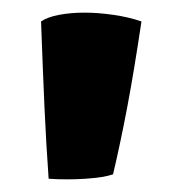

<svg xmlns="http://www.w3.org/2000/svg" viewBox="-20 -771 289 304"><path d="M114 -751Q135 -751 159.5 -747.5Q184 -744 204 -737Q192 -657 181.5 -601.5Q171 -546 159 -495Q145 -490 115.5 -488Q86 -486 57 -488Q53 -544 50.5 -599.5Q48 -655 45 -737Q55 -744 73.5 -747.5Q92 -751 114 -751Z"/></svg>

Font: Atma
Style: Bold
Weight: 700
Designer: Gregori Vincens, Jeremie Hornus, Riccardo Olocco, Yoann Minet.
Foundry: black foundry
Version: Version 1.102;PS 1.100;hotconv 1.0.86;makeotf.lib2.5.63406